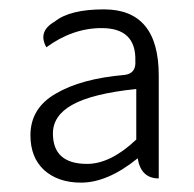

<svg xmlns="http://www.w3.org/2000/svg" viewBox="-20 -828 415 410"><path d="M153 -438Q104 -438 74 -465Q45 -492 45 -539Q45 -597 99 -628Q153 -660 246 -668Q271 -671 269 -698Q271 -768 197 -768Q135 -768 79 -727Q60 -761 97 -782Q129 -808 202 -808Q319 -808 319 -667V-447Q281 -447 274 -490Q210 -438 153 -438ZM166 -478Q216 -478 271 -530V-638Q176 -628 134 -604Q93 -581 93 -543Q93 -478 166 -478Z"/></svg>

Font: Swei Half Moon CJK SC
Style: Light
Weight: 300
Version: Version 2.071